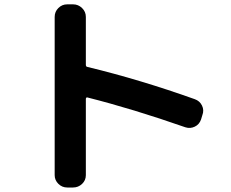

<svg xmlns="http://www.w3.org/2000/svg" viewBox="-20 -793 1040 866"><path d="M283.2 52.7Q259.8 52.7 243.2 36.1Q226.6 19.5 226.6 -2.9V-716.8Q226.6 -740.2 243.2 -756.8Q259.8 -773.4 283.2 -773.4H309.6Q333 -773.4 350.1 -756.8Q367.2 -740.2 367.2 -716.8V-501Q367.2 -492.2 374 -491.2Q612.3 -433.6 858.4 -345.7Q880.9 -337.9 891.1 -316.9Q901.4 -295.9 892.6 -273.4L886.7 -253.9Q878.9 -231.4 858.4 -221.7Q837.9 -211.9 816.4 -218.8Q579.1 -301.8 374 -353.5Q371.1 -354.5 369.1 -352.1Q367.2 -349.6 367.2 -346.7V-2.9Q367.2 20.5 350.1 36.6Q333 52.7 309.6 52.7Z"/></svg>

Font: Rounded Mgen+ 1m bold
Style: Bold
Weight: 700
Designer: [Source Han Sans]
Ryoko NISHIZUKA  (kana & ideographs); Paul D. Hunt (Latin, Greek & Cyrillic); Wenlong ZHANG  (bopomofo
Version: Version 1.059.20150602